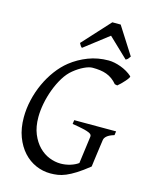

<svg xmlns="http://www.w3.org/2000/svg" viewBox="-124 -904 773 997"><g transform="rotate(15 262.0 -405.5)"><path d="M516.1 -263.2Q489.7 -255.4 477.5 -244.9Q465.3 -234.4 463.9 -223.1Q461.9 -210 459 -188.7Q456.1 -167.5 453.1 -145.5Q450.2 -123.5 447.5 -104Q444.8 -84.5 443.8 -75.2Q406.7 -45.4 378.4 -27.6Q350.1 -9.8 327.1 -0.2Q304.2 9.3 284.4 12.2Q264.6 15.1 245.1 15.1Q204.6 15.1 167 -1.2Q129.4 -17.6 100.6 -49.1Q71.8 -80.6 54.4 -126.5Q37.1 -172.4 37.1 -231Q37.1 -277.3 47.9 -324.5Q58.6 -371.6 78.4 -414.8Q98.1 -458 125.5 -494.9Q152.8 -531.7 186 -558.1Q227.5 -590.8 278.3 -610.4Q329.1 -629.9 387.2 -629.9Q401.9 -629.9 418.9 -626.5Q436 -623 453.1 -616.7Q470.2 -610.4 486.3 -601.1Q502.4 -591.8 515.1 -580.1Q518.1 -577.6 512.7 -569.3Q507.3 -561 498.5 -551Q489.7 -541 479.7 -531.2Q469.7 -521.5 462.9 -516.1L449.2 -519Q436.5 -534.2 422.4 -544.4Q408.2 -554.7 391.8 -560.8Q375.5 -566.9 356.7 -569.3Q337.9 -571.8 315.9 -571.8Q297.4 -571.8 270.8 -559.1Q244.1 -546.4 217.8 -524.9Q192.9 -504.9 173.1 -472.7Q153.3 -440.4 139.2 -402.6Q125 -364.7 117.4 -325.4Q109.9 -286.1 109.9 -252Q109.9 -199.7 125.7 -161.4Q141.6 -123 166.5 -97.7Q191.4 -72.3 222.2 -60.1Q252.9 -47.9 283.2 -47.9Q309.6 -47.9 335 -55.7Q360.4 -63.5 377.4 -76.2L397 -223.1Q397.5 -228 395 -232.9Q392.6 -237.8 381.6 -242.7Q370.6 -247.6 349.1 -252.4Q327.6 -257.3 291 -263.2L293.9 -284.2H519ZM492.2 -679.2Q485.4 -669.4 481.7 -665Q478 -660.6 470.2 -657.2L365.2 -757.3L235.4 -657.2Q231 -660.2 227.5 -664.8Q224.1 -669.4 219.2 -679.2L353.5 -826.2H398.4Z"/></g></svg>

Font: Gentium Plus Eur
Style: Italic
Weight: 400
Italic angle: -8°
Designer: J. Victor Gaultney, Annie Olsen, Iska Routamaa, Becca Hirsbrunner
Foundry: SIL International
Version: Version 5.000